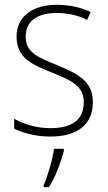

<svg xmlns="http://www.w3.org/2000/svg" viewBox="-20 -559 449 800"><path d="M367 -133C367 -227 296 -254 215 -289C137 -321 87 -340 87 -407C87 -471 136 -505 216 -505C262 -505 310 -494 343 -476L358 -509C320 -527 272 -539 217 -539C112 -539 49 -487 49 -407C49 -317 113 -290 198 -256C277 -224 329 -201 329 -133C329 -65 287 -25 190 -25C135 -25 82 -40 39 -64V-23C73 -6 126 10 190 10C307 10 367 -44 367 -133ZM246 69V61H205C200 103 177 180 162 213V221H184C212 176 234 117 246 69Z"/></svg>

Font: Noto Sans Gurmukhi UI SemiCondensed ExtraLight
Style: Regular
Weight: 200
Width: 4
Designer: Jelle Bosma - Monotype Design Team
Foundry: Monotype Imaging Inc.
Version: Version 2.004